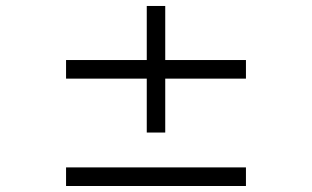

<svg xmlns="http://www.w3.org/2000/svg" viewBox="-20 -620 1040 640"><path d="M200.2 0V-62H799.8V0ZM530.8 -357.9V-178.2H469.2V-357.9H200.2V-419.9H469.2V-600.1H530.8V-419.9H799.8V-357.9Z"/></svg>

Font: Charis SIL Cyr
Style: Italic
Weight: 400
Italic angle: -11°
Foundry: SIL International
Version: Version 5.000